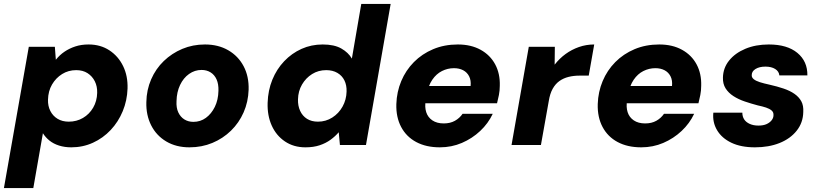

<svg xmlns="http://www.w3.org/2000/svg" viewBox="-38 -740 4184 980"><path d="M-18 220 109 -501H242L247 -435Q266 -459 291 -476Q316 -493 346.5 -503Q377 -513 414 -513Q475 -513 520.5 -483Q566 -453 590.5 -402.5Q615 -352 613 -288Q611 -227 588.5 -172.5Q566 -118 527 -76.5Q488 -35 436.5 -11.5Q385 12 326 12Q292 12 263.5 3Q235 -6 214.5 -22.5Q194 -39 181 -60L132 220ZM313 -119Q353 -119 385.5 -138Q418 -157 437.5 -190.5Q457 -224 458 -266Q459 -299 446 -325Q433 -351 409 -366.5Q385 -382 351 -382Q311 -382 279 -362Q247 -342 227.5 -308.5Q208 -275 207 -231Q206 -199 219 -173.5Q232 -148 256 -133.5Q280 -119 313 -119Z M929 12Q861 12 810.5 -18Q760 -48 733.5 -100.5Q707 -153 709 -219Q710 -281 733.5 -335Q757 -389 798 -428.5Q839 -468 892.5 -490.5Q946 -513 1008 -513Q1076 -513 1127 -483.5Q1178 -454 1205.5 -402Q1233 -350 1231 -282Q1229 -220 1205.5 -166.5Q1182 -113 1141 -73Q1100 -33 1046 -10.5Q992 12 929 12ZM949 -118Q985 -118 1013 -138.5Q1041 -159 1058.5 -194.5Q1076 -230 1077 -277Q1078 -311 1067.5 -334.5Q1057 -358 1037 -370.5Q1017 -383 991 -383Q956 -383 927 -362.5Q898 -342 881 -306Q864 -270 863 -224Q861 -190 872 -166.5Q883 -143 903 -130.5Q923 -118 949 -118Z M1521 12Q1461 12 1416.5 -18Q1372 -48 1349 -99Q1326 -150 1328 -215Q1330 -279 1352 -333Q1374 -387 1412.5 -427.5Q1451 -468 1501 -490.5Q1551 -513 1609 -513Q1668 -513 1704 -492.5Q1740 -472 1758 -441L1806 -720H1956L1830 0H1697L1691 -65Q1673 -44 1649 -26.5Q1625 -9 1593.5 1.5Q1562 12 1521 12ZM1585 -119Q1625 -119 1658 -140Q1691 -161 1710.5 -196Q1730 -231 1731 -273Q1732 -305 1720 -329.5Q1708 -354 1684 -368Q1660 -382 1627 -382Q1587 -382 1555 -362Q1523 -342 1503.5 -308.5Q1484 -275 1483 -233Q1482 -200 1494 -174Q1506 -148 1529 -133.5Q1552 -119 1585 -119Z M2207 12Q2137 12 2086.5 -15Q2036 -42 2009.5 -92Q1983 -142 1985 -209Q1987 -271 2010 -326Q2033 -381 2074.5 -423Q2116 -465 2173 -489Q2230 -513 2299 -513Q2366 -513 2415 -486Q2464 -459 2489.5 -411.5Q2515 -364 2513 -302Q2513 -278 2508.5 -255Q2504 -232 2499 -213H2090L2106 -301H2364Q2367 -330 2356.5 -350.5Q2346 -371 2326 -381.5Q2306 -392 2279 -392Q2247 -392 2218 -377.5Q2189 -363 2168.5 -333Q2148 -303 2140 -257L2135 -228Q2129 -194 2137.5 -167.5Q2146 -141 2169 -125.5Q2192 -110 2227 -110Q2260 -110 2284 -123.5Q2308 -137 2323 -159H2477Q2454 -110 2413 -71.5Q2372 -33 2319.5 -10.5Q2267 12 2207 12Z M2573 0 2661 -501H2794L2793 -410Q2818 -442 2849 -464.5Q2880 -487 2917 -500Q2954 -513 2995 -513L2967 -354H2920Q2890 -354 2864 -347.5Q2838 -341 2817.5 -326.5Q2797 -312 2783 -287Q2769 -262 2763 -224L2723 0Z M3235 12Q3165 12 3114.5 -15Q3064 -42 3037.5 -92Q3011 -142 3013 -209Q3015 -271 3038 -326Q3061 -381 3102.5 -423Q3144 -465 3201 -489Q3258 -513 3327 -513Q3394 -513 3443 -486Q3492 -459 3517.5 -411.5Q3543 -364 3541 -302Q3541 -278 3536.5 -255Q3532 -232 3527 -213H3118L3134 -301H3392Q3395 -330 3384.5 -350.5Q3374 -371 3354 -381.5Q3334 -392 3307 -392Q3275 -392 3246 -377.5Q3217 -363 3196.5 -333Q3176 -303 3168 -257L3163 -228Q3157 -194 3165.5 -167.5Q3174 -141 3197 -125.5Q3220 -110 3255 -110Q3288 -110 3312 -123.5Q3336 -137 3351 -159H3505Q3482 -110 3441 -71.5Q3400 -33 3347.5 -10.5Q3295 12 3235 12Z M3815 12Q3744 12 3695 -11.5Q3646 -35 3622 -75.5Q3598 -116 3603 -165H3751Q3751 -145 3760.5 -130.5Q3770 -116 3789 -107.5Q3808 -99 3833 -99Q3858 -99 3874.5 -106.5Q3891 -114 3900.5 -126Q3910 -138 3910 -152Q3911 -167 3900.5 -176Q3890 -185 3872 -191Q3854 -197 3830 -202Q3796 -211 3763.5 -222Q3731 -233 3705.5 -249.5Q3680 -266 3665.5 -289Q3651 -312 3652 -344Q3653 -393 3683.5 -431Q3714 -469 3766.5 -491Q3819 -513 3886 -513Q3980 -513 4032 -470Q4084 -427 4083 -355H3940Q3938 -376 3918.5 -388Q3899 -400 3869 -400Q3838 -400 3818.5 -388Q3799 -376 3799 -357Q3798 -345 3809 -336Q3820 -327 3840.5 -320.5Q3861 -314 3889 -308Q3929 -299 3961.5 -288Q3994 -277 4017 -261Q4040 -245 4052 -223Q4064 -201 4062 -168Q4061 -114 4028.5 -73Q3996 -32 3941 -10Q3886 12 3815 12Z"/></svg>

Font: DM Sans 18pt Black
Style: Italic
Weight: 900
Italic angle: -10°
Designer: Colophon Foundry, Jonny Pinhorn
Foundry: Colophon Foundry
Version: Version 4.004;gftools[0.9.30]